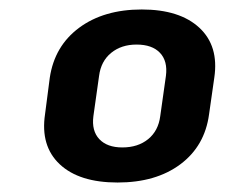

<svg xmlns="http://www.w3.org/2000/svg" viewBox="-20 -738 474 405"><path d="M228 -353Q147 -353 106 -391.5Q65 -430 75 -497L85 -574Q95 -641 147 -679.5Q199 -718 279 -718Q359 -718 400.5 -679.5Q442 -641 432 -574L421 -497Q412 -430 360.5 -391.5Q309 -353 228 -353ZM238 -427Q271 -427 292.5 -444.5Q314 -462 318 -493L330 -578Q334 -609 317.5 -626.5Q301 -644 268 -644Q236 -644 214.5 -626.5Q193 -609 189 -578L177 -493Q173 -462 189.5 -444.5Q206 -427 238 -427Z"/></svg>

Font: Pathway Extreme SemiCondensed
Style: Bold Italic
Weight: 700
Width: 4
Italic angle: -8°
Version: Version 1.001;gftools[0.9.26]